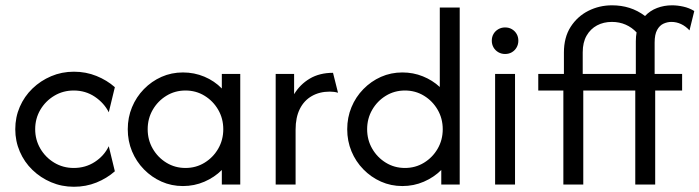

<svg xmlns="http://www.w3.org/2000/svg" viewBox="-20 -695 2634 723"><path d="M258.3 8.3Q212.5 8.3 172.6 -8.7Q132.6 -25.7 102.1 -55.2Q71.5 -84.7 54.5 -124.3Q37.5 -163.9 37.5 -208.3Q37.5 -253.5 54.5 -292.7Q71.5 -331.9 102.1 -361.5Q132.6 -391 172.6 -408Q212.5 -425 258.3 -425Q303.5 -425 343.1 -409Q382.6 -393.1 412.5 -366.7L389.6 -272.2Q372.2 -306.9 337.2 -330.6Q302.1 -354.2 257.6 -354.2Q217.4 -354.2 184.4 -334.4Q151.4 -314.6 131.9 -281.6Q112.5 -248.6 112.5 -208.3Q112.5 -168.8 131.9 -135.4Q151.4 -102.1 184.4 -82.3Q217.4 -62.5 257.6 -62.5Q302.1 -62.5 337.2 -85.4Q372.2 -108.3 389.6 -144.4L412.5 -50Q382.6 -23.6 343.1 -7.6Q303.5 8.3 258.3 8.3Z M668.8 5.6Q625.7 5.6 588.2 -11.1Q550.7 -27.8 521.9 -57.3Q493.1 -86.8 477.1 -125.3Q461.1 -163.9 461.1 -208.3Q461.1 -252.8 477.1 -291.3Q493.1 -329.9 521.9 -359.4Q550.7 -388.9 588.2 -405.6Q625.7 -422.2 668.8 -422.2Q711.8 -422.2 749.7 -406.2Q787.5 -390.3 815.3 -361.8V-416.7H884.7V0H815.3V-54.9Q787.5 -27.1 749.7 -10.8Q711.8 5.6 668.8 5.6ZM678.5 -62.5Q718.1 -62.5 750.3 -82.3Q782.6 -102.1 801.7 -135.1Q820.8 -168.1 820.8 -208.3Q820.8 -248.6 801.7 -281.6Q782.6 -314.6 750.3 -334.4Q718.1 -354.2 678.5 -354.2Q638.9 -354.2 606.6 -334.4Q574.3 -314.6 555.2 -281.6Q536.1 -248.6 536.1 -208.3Q536.1 -168.1 555.2 -135.1Q574.3 -102.1 606.6 -82.3Q638.9 -62.5 678.5 -62.5Z M1018.1 0V-416.7H1087.5V-340.3Q1109.7 -377.1 1146.5 -399Q1183.3 -420.8 1234 -420.8L1252.8 -345.8Q1245.8 -347.9 1237.8 -349Q1229.9 -350 1222.2 -350Q1183.3 -350 1154.2 -333.3Q1125 -316.7 1109 -284.7Q1093.1 -252.8 1093.1 -206.9V0Z M1495.1 5.6Q1452.1 5.6 1414.6 -11.1Q1377.1 -27.8 1348.3 -57.3Q1319.4 -86.8 1303.5 -125.3Q1287.5 -163.9 1287.5 -208.3Q1287.5 -252.8 1303.5 -291.3Q1319.4 -329.9 1348.3 -359.4Q1377.1 -388.9 1414.6 -405.6Q1452.1 -422.2 1495.1 -422.2Q1536.1 -422.2 1572.2 -407.6Q1608.3 -393.1 1636.1 -367.4V-666.7H1711.1V0H1641.7V-54.9Q1613.9 -27.1 1576 -10.8Q1538.2 5.6 1495.1 5.6ZM1504.9 -62.5Q1544.4 -62.5 1576.7 -82.3Q1609 -102.1 1628.1 -135.1Q1647.2 -168.1 1647.2 -208.3Q1647.2 -248.6 1628.1 -281.6Q1609 -314.6 1576.7 -334.4Q1544.4 -354.2 1504.9 -354.2Q1465.3 -354.2 1433 -334.4Q1400.7 -314.6 1381.6 -281.6Q1362.5 -248.6 1362.5 -208.3Q1362.5 -168.1 1381.6 -135.1Q1400.7 -102.1 1433 -82.3Q1465.3 -62.5 1504.9 -62.5Z M1844.4 0V-416.7H1919.4V0ZM1881.9 -491.7Q1868.1 -491.7 1856.6 -498.3Q1845.1 -504.9 1838.5 -516.3Q1831.9 -527.8 1831.9 -541.7Q1831.9 -556.2 1838.5 -567.4Q1845.1 -578.5 1856.6 -585.1Q1868.1 -591.7 1881.9 -591.7Q1896.5 -591.7 1907.6 -585.1Q1918.8 -578.5 1925.3 -567.4Q1931.9 -556.2 1931.9 -541.7Q1931.9 -527.8 1925.3 -516.3Q1918.8 -504.9 1907.6 -498.3Q1896.5 -491.7 1881.9 -491.7Z M2101.4 0V-354.2H2006.9V-416.7H2103.5V-497.2Q2103.5 -554.2 2128.8 -593.8Q2154.2 -633.3 2195.5 -654.2Q2236.8 -675 2284.7 -675Q2319.4 -675 2350.3 -665.3Q2381.2 -655.6 2409 -634.7Q2427.8 -654.9 2454.2 -664.9Q2480.6 -675 2510.4 -675Q2531.2 -675 2553.1 -670.1Q2575 -665.3 2594.4 -653.5L2576.4 -580.6Q2561.8 -596.5 2544.4 -604.5Q2527.1 -612.5 2508.3 -612.5Q2493.1 -612.5 2478.5 -605.9Q2463.9 -599.3 2454.5 -582.3Q2445.1 -565.3 2445.1 -534.7V-416.7H2548.6V-354.2H2447.2V0H2372.2V-354.2H2176.4V0ZM2174.3 -416.7H2374.3V-539.6Q2374.3 -548.6 2375 -556.9Q2375.7 -565.3 2377.1 -572.9Q2359.7 -591.7 2336.1 -602.1Q2312.5 -612.5 2284 -612.5Q2252.8 -612.5 2228.1 -599.3Q2203.5 -586.1 2188.9 -560.8Q2174.3 -535.4 2174.3 -497.9Z"/></svg>

Font: Afacad Flux
Style: Regular
Weight: 400
Designer: Kristian Moeller
Foundry: Dicotype
Version: Version 1.100